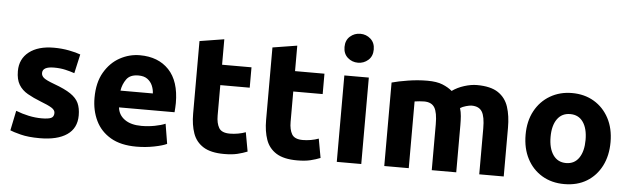

<svg xmlns="http://www.w3.org/2000/svg" viewBox="-49 -968 3814 1164"><g transform="rotate(5 1857.5 -386.0)"><path d="M220 14Q150 14 103.5 2Q57 -10 39 -18L64 -139Q102 -124 142 -115.5Q182 -107 221 -107Q262 -107 279 -115Q296 -123 296 -146Q296 -164 274 -177.5Q252 -191 207 -208Q161 -226 126 -246Q91 -266 72 -297.5Q53 -329 53 -380Q53 -454 108 -497Q163 -540 259 -540Q307 -540 351 -531.5Q395 -523 421 -513L395 -397Q369 -406 338.5 -413Q308 -420 270 -420Q200 -420 200 -381Q200 -364 215 -351.5Q230 -339 279 -321Q345 -297 380.5 -273Q416 -249 430 -218.5Q444 -188 444 -144Q444 -66 385.5 -26Q327 14 220 14Z M808 14Q713 14 651.5 -22Q590 -58 560 -120Q530 -182 530 -259Q530 -352 566.5 -414.5Q603 -477 660.5 -508.5Q718 -540 782 -540Q894 -540 959 -471.5Q1024 -403 1024 -270Q1024 -257 1023 -241.5Q1022 -226 1021 -214H683Q688 -168 726 -141Q764 -114 828 -114Q869 -114 908.5 -121.5Q948 -129 973 -140L993 -19Q969 -7 916.5 3.5Q864 14 808 14ZM683 -316H880Q879 -341 869 -364Q859 -387 838.5 -402Q818 -417 784 -417Q733 -417 711 -386Q689 -355 683 -316Z M1342 12Q1261 12 1215.5 -16.5Q1170 -45 1152 -96Q1134 -147 1134 -215V-657L1283 -681V-526H1462V-402H1283V-217Q1283 -170 1299.5 -142Q1316 -114 1366 -114Q1390 -114 1415.5 -118.5Q1441 -123 1462 -131L1483 -15Q1456 -4 1423 4Q1390 12 1342 12Z M1786 12Q1705 12 1659.5 -16.5Q1614 -45 1596 -96Q1578 -147 1578 -215V-657L1727 -681V-526H1906V-402H1727V-217Q1727 -170 1743.5 -142Q1760 -114 1810 -114Q1834 -114 1859.5 -118.5Q1885 -123 1906 -131L1927 -15Q1900 -4 1867 4Q1834 12 1786 12Z M2027 0V-526H2176V0ZM2102 -610Q2066 -610 2039.5 -633.5Q2013 -657 2013 -698Q2013 -739 2039.5 -762.5Q2066 -786 2102 -786Q2138 -786 2164.5 -762.5Q2191 -739 2191 -698Q2191 -657 2164.5 -633.5Q2138 -610 2102 -610Z M2316 0V-508Q2355 -519 2414.5 -528.5Q2474 -538 2532 -538Q2589 -538 2624.5 -523.5Q2660 -509 2683 -489Q2715 -512 2756.5 -525Q2798 -538 2833 -538Q2917 -538 2962.5 -507.5Q3008 -477 3025.5 -423Q3043 -369 3043 -297V0H2894V-279Q2894 -351 2875.5 -381Q2857 -411 2812 -411Q2800 -411 2778.5 -405Q2757 -399 2743 -390Q2750 -367 2752 -341.5Q2754 -316 2754 -287V0H2605V-279Q2605 -351 2586.5 -381Q2568 -411 2523 -411Q2509 -411 2494 -409.5Q2479 -408 2465 -406V0Z M3412 14Q3335 14 3276.5 -21Q3218 -56 3185.5 -118.5Q3153 -181 3153 -264Q3153 -347 3186.5 -409Q3220 -471 3279 -505.5Q3338 -540 3412 -540Q3488 -540 3546 -505.5Q3604 -471 3637 -409Q3670 -347 3670 -264Q3670 -181 3638 -118.5Q3606 -56 3548.5 -21Q3491 14 3412 14ZM3412 -114Q3463 -114 3490.5 -154.5Q3518 -195 3518 -264Q3518 -333 3490.5 -372.5Q3463 -412 3412 -412Q3361 -412 3333 -372.5Q3305 -333 3305 -264Q3305 -195 3333 -154.5Q3361 -114 3412 -114Z"/></g></svg>

Font: Ubuntu Sans ExtraBold
Style: Regular
Weight: 800
Designer: Dalton Maag Ltd
Foundry: Dalton Maag Ltd
Version: Version 1.006; ttfautohint (v1.8.4.7-5d5b)